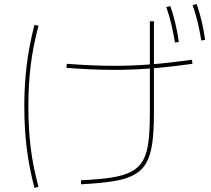

<svg xmlns="http://www.w3.org/2000/svg" viewBox="-20 -875 1040 948"><path d="M380 15Q470 11 531 1.5Q592 -8 629.5 -28Q667 -48 686.5 -83.5Q706 -119 713 -175.5Q720 -232 720 -315V-548V-770H740V-549V-315Q740 -229 732 -169.5Q724 -110 703 -72Q682 -34 642 -12Q602 10 538 20Q474 30 380 35ZM150 53Q124 -47 112 -143Q100 -239 100 -350Q100 -459 112 -554.5Q124 -650 150 -752L170 -748Q143 -646 131.5 -551.5Q120 -457 120 -350Q120 -240 131.5 -146Q143 -52 170 47ZM844 -665Q836 -713 826 -755.5Q816 -798 801 -840L821 -845Q836 -802 846 -759Q856 -716 863 -668ZM974 -675Q966 -723 956 -765.5Q946 -808 931 -850L951 -855Q966 -812 976 -769Q986 -726 993 -678ZM544 -530Q486 -530 421 -533Q356 -536 308 -540L310 -560Q357 -556 421.5 -553Q486 -550 544 -550Q632 -550 722.5 -557Q813 -564 928 -580L930 -560Q816 -544 724.5 -537Q633 -530 544 -530Z"/></svg>

Font: M PLUS 2 Thin Thin
Style: Regular
Weight: 250
Version: Version 1.001